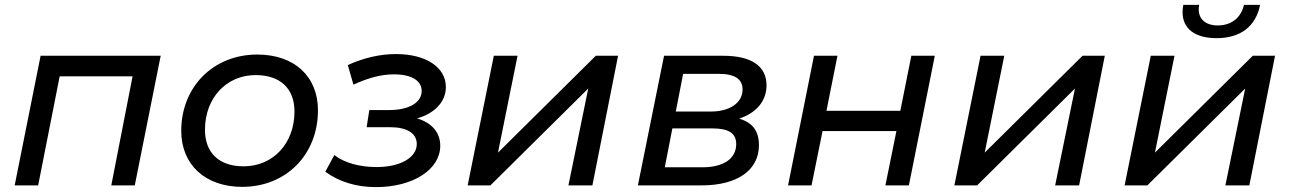

<svg xmlns="http://www.w3.org/2000/svg" viewBox="-20 -758 5274 785"><path d="M146 -530 40 0H136L224 -446H522L435 0H531L637 -530Z M970 6C1151 6 1280 -127 1280 -307C1280 -446 1183 -535 1032 -535C851 -535 721 -402 721 -223C721 -85 819 6 970 6ZM976 -78C875 -78 818 -134 818 -227C818 -358 906 -451 1025 -451C1126 -451 1184 -396 1184 -302C1184 -171 1096 -78 976 -78Z M1685 -274C1757 -294 1803 -342 1803 -402C1803 -484 1720 -537 1599 -537C1535 -537 1468 -522 1402 -492L1425 -412C1487 -440 1538 -454 1591 -454C1663 -454 1704 -428 1704 -386C1704 -338 1651 -308 1571 -308H1490L1479 -238H1575C1644 -238 1684 -213 1684 -169C1684 -114 1617 -75 1520 -75C1451 -75 1388 -92 1347 -124L1310 -56C1366 -15 1436 7 1517 7C1669 7 1780 -65 1780 -162C1780 -217 1745 -256 1685 -274Z M1892 0H1985L2385 -396L2304 0H2402L2507 -530H2416L2016 -134L2096 -530H1999Z M3002 -273C3072 -296 3114 -345 3114 -409C3114 -488 3052 -530 2937 -530H2695L2588 0H2848C2995 0 3083 -62 3083 -165C3083 -222 3057 -257 3002 -273ZM2773 -456H2919C2984 -456 3016 -435 3016 -392C3016 -338 2964 -302 2887 -302H2743ZM2851 -74H2698L2729 -233H2892C2960 -233 2990 -213 2990 -169C2990 -109 2938 -74 2851 -74Z M3202 0H3298L3343 -222H3645L3600 0H3696L3802 -530H3706L3661 -305H3359L3404 -530H3308Z M3882 0H3975L4375 -396L4294 0H4392L4497 -530H4406L4006 -134L4086 -530H3989Z M4954 -602C5051 -602 5114 -649 5132 -738H5066C5054 -685 5014 -654 4959 -654C4910 -654 4881 -679 4881 -720C4881 -726 4882 -732 4883 -738H4818C4816 -728 4815 -718 4815 -708C4815 -641 4865 -602 4954 -602ZM4578 0H4671L5071 -396L4990 0H5088L5193 -530H5102L4702 -134L4782 -530H4685Z"/></svg>

Font: AWKNG-Font Medium
Style: Italic
Weight: 500
Italic angle: -11.3°
Designer: Awakening Church
Foundry: Awakening Church
Version: Version 1.700;PS 001.700;hotconv 1.0.88;makeotf.lib2.5.64775